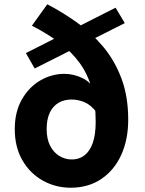

<svg xmlns="http://www.w3.org/2000/svg" viewBox="-20 -863 677 897"><path d="M310 14Q240 14 180.5 -19Q121 -52 85 -113.5Q49 -175 49 -260Q49 -340 82 -398Q115 -456 168 -487Q221 -518 281 -518Q326 -518 368.5 -496.5Q411 -475 431 -424L433 -336Q406 -372 376 -385Q346 -398 314 -398Q279 -398 253 -382.5Q227 -367 212.5 -336.5Q198 -306 198 -260Q198 -214 214 -182.5Q230 -151 257 -134.5Q284 -118 316 -118Q350 -118 375 -137.5Q400 -157 413.5 -195.5Q427 -234 427 -294Q427 -382 408.5 -449.5Q390 -517 352 -569Q314 -621 258.5 -663Q203 -705 129 -743L201 -843Q272 -806 339.5 -758Q407 -710 461 -646Q515 -582 547 -497.5Q579 -413 579 -304Q579 -211 546.5 -139.5Q514 -68 453.5 -27Q393 14 310 14ZM142 -543 101 -615 520 -827 563 -755Z"/></svg>

Font: Noto Sans JP ExtraBold
Style: Regular
Weight: 800
Designer: Ryoko NISHIZUKA  (kana, bopomofo & ideographs); Paul D. Hunt (Latin, Greek & Cyrillic); Sandoll Communications , Soo-you
Foundry: Adobe
Version: Version 2.004-H2;hotconv 1.0.118;makeotfexe 2.5.65603